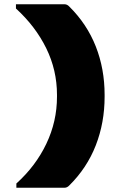

<svg xmlns="http://www.w3.org/2000/svg" viewBox="-20 -770 640 903"><path d="M306 102Q296 113 283 113H57V93Q148 11 198 -94Q248 -199 248 -315V-324Q248 -440 197.5 -543Q147 -646 55 -730V-750H283Q296 -750 306 -739Q389 -657 430.5 -551.5Q472 -446 472 -324V-315Q472 -193 430.5 -86.5Q389 20 306 102Z"/></svg>

Font: Recursive Mn Lnr St Blk
Style: Regular
Weight: 900
Monospace: yes
Version: Version 1.079;hotconv 1.0.112;makeotfexe 2.5.65598; ttfautoh